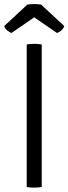

<svg xmlns="http://www.w3.org/2000/svg" viewBox="-24 -896 328 920"><path d="M104 -683Q111 -684.5 120.2 -685.2Q129.5 -686 139 -686Q149.5 -686 159 -685.2Q168.5 -684.5 176 -683V0Q168.5 1.5 159 2.2Q149.5 3 139 3Q129.5 3 120.2 2.2Q111 1.5 104 0ZM173 -874 284 -771Q279.5 -758.5 269.2 -749.8Q259 -741 249 -738L140 -813L31 -738Q21.5 -741 11 -749.8Q0.5 -758.5 -4 -771L107 -874Q122 -876.5 140 -876.5Q158 -876.5 173 -874Z"/></svg>

Font: Signika Negative Light Light
Style: Regular
Weight: 300
Version: Version 2.001